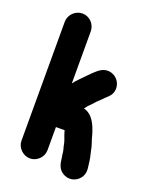

<svg xmlns="http://www.w3.org/2000/svg" viewBox="-145 -802 740 935"><g transform="rotate(20 225.0 -334.5)"><path d="M50 -655V-39C50 -3 82 28 118 28C154 28 185 -3 185 -39V-159H230C231 -155 233 -150 234 -145C240 -125 249 -109 252 -86C255 -73 260 -60 260 -46L263 -28C266 4 273 27 295 42C328 65 368 54 388 26C404 3 401 -17 397 -45C395 -68 390 -88 385 -109C381 -136 369 -160 364 -184C350 -231 330 -279 282 -291C287 -296 291 -301 294 -306C303 -315 319 -331 327 -341C337 -350 346 -359 356 -369C359 -373 363 -376 366 -379C382 -393 394 -406 396 -430C399 -469 370 -500 334 -503C300 -505 280 -483 260 -465C255 -460 251 -455 246 -451C235 -439 224 -428 212 -416C201 -405 193 -396 185 -385V-655C185 -692 155 -723 118 -723C81 -723 50 -692 50 -655Z"/></g></svg>

Font: Electronic
Style: UltThk
Weight: 900
Version: Version 1.011